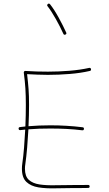

<svg xmlns="http://www.w3.org/2000/svg" viewBox="-20 -1044 596 1052"><path d="M82 -338.4Q81.1 -346.7 89.4 -347.7Q104.5 -349.6 119.1 -351.1Q121.6 -412.1 121.6 -468.8Q121.6 -521.5 119.1 -559.3Q116.7 -597.2 110.4 -646Q109.9 -648.4 112.1 -652.1Q114.3 -655.8 119.1 -655.3Q149.9 -653.3 180.9 -652.3Q211.9 -651.4 242.7 -651.4Q300.3 -651.4 360.1 -656.2Q419.9 -661.1 468.3 -671.9Q476.6 -673.8 478.5 -665.5Q480.5 -657.2 472.2 -655.3Q422.4 -643.6 361.6 -638.7Q300.8 -633.8 242.7 -633.8Q214.4 -633.8 185.5 -635Q156.7 -636.2 128.4 -637.7Q133.8 -592.3 136.5 -555.9Q139.2 -519.5 139.2 -468.8Q139.2 -414.1 136.2 -352.5Q193.8 -357.4 256.3 -357.4Q301.3 -357.4 345.2 -354.7Q389.2 -352.1 432.6 -346.7Q440.9 -345.7 439.9 -337.4Q439 -329.1 430.7 -330.1Q387.7 -335.4 344.2 -337.6Q300.8 -339.8 256.3 -339.8Q224.6 -339.8 195.1 -338.9Q165.5 -337.9 135.7 -335.4Q132.8 -284.2 128.7 -234.6Q124.5 -185.1 118.7 -144Q116.7 -132.3 116.7 -119.6Q116.7 -78.1 137.9 -58.6Q159.2 -39.1 196.8 -33.4Q234.4 -27.8 283.2 -29.1Q332 -30.3 387.2 -30.3Q406.7 -30.3 425.5 -30.3Q444.3 -30.3 462.4 -30.8Q471.2 -30.8 471.2 -22.5Q471.2 -14.2 462.4 -14.2Q444.3 -13.7 425.5 -13.7Q406.7 -13.7 387.2 -13.7Q334.5 -13.7 283.4 -12.2Q232.4 -10.7 190.9 -17.3Q149.4 -23.9 124.8 -47.1Q100.1 -70.3 100.1 -119.6Q100.1 -133.8 102.1 -147Q107.9 -187 111.8 -235.4Q115.7 -283.7 118.2 -334Q105 -332.5 91.3 -331.1Q83 -330.1 82 -338.4ZM242.2 -1022Q248.5 -1027.3 254.4 -1020.5Q276.9 -992.2 301.3 -947.8Q325.7 -903.3 342.8 -865.7Q346.2 -857.9 338.4 -854.5Q330.6 -851.1 327.1 -858.9Q310.5 -896 286.1 -939.5Q261.7 -982.9 240.7 -1009.8Q235.4 -1016.1 242.2 -1022Z"/></svg>

Font: Mikhak-DS2-FD Thin
Style: Regular
Weight: 100
Designer: Amin Abedi
Version: Version 3.2